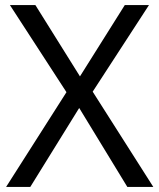

<svg xmlns="http://www.w3.org/2000/svg" viewBox="-20 -734 626 754"><path d="M582 0H480L291 -310L99 0H4L241 -372L19 -714H119L294 -434L470 -714H565L344 -374Z"/></svg>

Font: Noto Sans Takri
Style: Regular
Weight: 400
Designer: Monotype Design Team
Foundry: Monotype Imaging Inc.
Version: Version 2.003; ttfautohint (v1.8.4.7-5d5b)